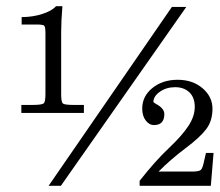

<svg xmlns="http://www.w3.org/2000/svg" viewBox="-20 -599 708 619"><path d="M580.6 -576.7 176.3 0H136.7L534.2 -576.7ZM250.5 -234.9H48.8V-260.7H83.5Q114.3 -260.7 120.4 -265.4Q126.5 -270 126.5 -294.9V-491.7Q126.5 -512.2 122.6 -516.1Q118.7 -520 97.7 -520H49.8V-543.9Q85.4 -543.9 116.5 -554Q147.5 -564 160.6 -579.1H181.2Q177.2 -530.8 177.2 -495.6V-294.4Q177.2 -269.5 183.1 -265.1Q189 -260.7 219.2 -260.7H250.5ZM509.8 -231.4Q509.8 -195.8 476.6 -195.8Q460.9 -195.8 449.7 -210.7Q438.5 -225.6 438.5 -249Q438.5 -288.6 471.2 -315.2Q503.9 -341.8 552.5 -341.8Q601.1 -341.8 633.1 -314.5Q665 -287.1 665 -248.3Q665 -209.5 645 -182.9Q625 -156.2 578.1 -121.1Q531.2 -85.9 491.2 -45.9H599.6Q621.1 -45.9 627.2 -51Q633.3 -56.2 637.7 -78.6L644 -106H668.5L659.7 0H430.2V-16.1Q480.5 -80.1 523.7 -120.8Q566.9 -161.6 587.4 -192.9Q607.9 -224.1 607.9 -254.4Q607.9 -284.7 590.6 -301.3Q573.2 -317.9 544.7 -317.9Q516.1 -317.9 495.4 -303.2Q474.6 -288.6 474.6 -270.5Q474.6 -268.6 483.4 -263.7Q509.8 -249.5 509.8 -231.4Z"/></svg>

Font: RIT Rachana
Style: Regular
Weight: 400
Designer: Hussain KH
Version: 1.4.7